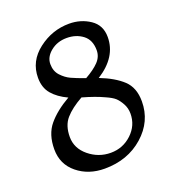

<svg xmlns="http://www.w3.org/2000/svg" viewBox="-121 -737 762 838"><g transform="rotate(-20 260.5 -318.0)"><path d="M293 -642Q347 -642 389.5 -613.5Q432 -585 432 -530Q432 -437 334 -375Q401 -349 438.5 -314Q476 -279 476 -215Q476 -122 403.5 -58Q331 6 224 6Q149 6 97 -36.5Q45 -79 45 -148.5Q45 -218 81 -261Q117 -304 180 -340Q135 -361 110 -390.5Q85 -420 85 -466Q85 -543 149.5 -592.5Q214 -642 293 -642ZM411 -182Q411 -207 399.5 -228Q388 -249 375 -261Q362 -273 332 -286Q294 -304 234 -321Q182 -292 154.5 -260.5Q127 -229 127 -176Q127 -123 171.5 -86.5Q216 -50 272.5 -50Q329 -50 370 -88.5Q411 -127 411 -182ZM282 -393Q323 -416 345 -439Q367 -462 367 -492Q367 -540 336 -563.5Q305 -587 261.5 -587Q218 -587 187 -562Q156 -537 156 -504Q156 -471 175.5 -450Q195 -429 217.5 -418.5Q240 -408 282 -393Z"/></g></svg>

Font: Macondo
Style: Regular
Weight: 400
Version: Version 2.001